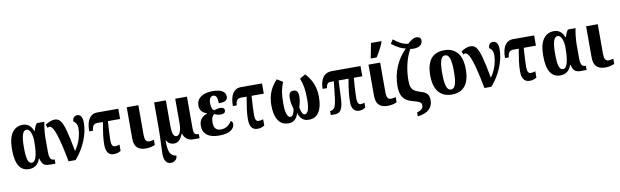

<svg xmlns="http://www.w3.org/2000/svg" viewBox="-55 -1471 7710 2386"><g transform="rotate(-10 3799.5 -278.0)"><path d="M35 -267Q35 -407 83.5 -476.5Q132 -546 218 -546Q310 -546 347 -447H353Q362 -475 370.5 -495Q379 -515 395 -536H491Q483 -505 476 -445Q469 -385 469 -333V-161Q469 -102 483 -77.5Q497 -53 530 -53H536V0H460Q408 0 385 -23Q362 -46 351 -95H344Q325 -43 290.5 -16.5Q256 10 202 10Q120 10 77.5 -57.5Q35 -125 35 -267ZM325 -308V-345Q319 -411 299.5 -444.5Q280 -478 255 -478Q218 -478 201.5 -425.5Q185 -373 185 -267Q185 -160 199.5 -111Q214 -62 249 -62Q289 -62 307 -129Q325 -196 325 -308Z M542 -464Q528 -464 518 -454L501 -496Q566 -541 621 -541Q664 -541 691.5 -507.5Q719 -474 744.5 -384Q770 -294 803 -112Q849 -176 871.5 -247.5Q894 -319 894 -384Q894 -422 879 -445.5Q864 -469 846 -476Q846 -508 862 -527Q878 -546 905 -546Q972 -546 972 -439Q972 -332 924 -214.5Q876 -97 790 0H702Q659 -229 620.5 -346.5Q582 -464 542 -464Z M1174 -126Q1174 -181 1182 -245Q1190 -309 1207 -407H1136Q1101 -407 1084.5 -383.5Q1068 -360 1068 -322H1019Q1019 -431 1056 -483.5Q1093 -536 1153 -536H1424V-407H1270Q1258 -235 1258 -166Q1258 -122 1269.5 -103Q1281 -84 1303 -84Q1334 -84 1361 -95V-16Q1324 10 1273 10Q1174 10 1174 -126Z M1530 -145V-536H1677V-164Q1677 -114 1690 -92Q1703 -70 1733 -70Q1759 -70 1793 -80V-15Q1776 -6 1745 2Q1714 10 1678 10Q1605 10 1567.5 -26Q1530 -62 1530 -145Z M1866 109Q1866 82 1870 2Q1876 -114 1876 -225V-536H2024V-200Q2024 -143 2037 -109Q2050 -75 2078 -75Q2108 -75 2125 -117Q2142 -159 2142 -229V-536H2290V-134Q2290 -88 2302 -70.5Q2314 -53 2347 -53H2355V0H2273Q2227 0 2194.5 -25.5Q2162 -51 2150 -93H2146Q2124 -42 2098.5 -16Q2073 10 2032 10Q1967 10 1934 -52Q1932 54 1952.5 104Q1973 154 2034 163Q2034 196 2010.5 218Q1987 240 1950 240Q1913 240 1889.5 209Q1866 178 1866 109Z M2397 -147Q2397 -203 2424.5 -236.5Q2452 -270 2498 -284V-289Q2411 -319 2411 -401Q2411 -470 2464.5 -509Q2518 -548 2614 -548Q2778 -548 2778 -450Q2778 -420 2753.5 -403Q2729 -386 2666 -386Q2666 -439 2653.5 -465Q2641 -491 2613 -491Q2587 -491 2573 -468Q2559 -445 2559 -405Q2559 -367 2569 -341Q2579 -315 2596 -311Q2635 -326 2674 -326Q2697 -326 2711 -316.5Q2725 -307 2725 -288Q2725 -244 2666 -244Q2646 -244 2625 -249.5Q2604 -255 2588 -264Q2570 -254 2558.5 -229.5Q2547 -205 2547 -165Q2547 -112 2569 -86.5Q2591 -61 2637 -61Q2721 -61 2774 -144Q2797 -131 2797 -102Q2797 -56 2749 -23Q2701 10 2602 10Q2501 10 2449 -31.5Q2397 -73 2397 -147Z M2987 -126Q2987 -181 2995 -245Q3003 -309 3020 -407H2949Q2914 -407 2897.5 -383.5Q2881 -360 2881 -322H2832Q2832 -431 2869 -483.5Q2906 -536 2966 -536H3237V-407H3083Q3071 -235 3071 -166Q3071 -122 3082.5 -103Q3094 -84 3116 -84Q3147 -84 3174 -95V-16Q3137 10 3086 10Q2987 10 2987 -126Z M3304 -249Q3304 -343 3336.5 -419.5Q3369 -496 3427 -554L3498 -510Q3475 -453 3464.5 -393Q3454 -333 3454 -244Q3454 -152 3470.5 -108.5Q3487 -65 3513 -65Q3533 -65 3547.5 -89Q3562 -113 3568 -159Q3554 -204 3549.5 -234Q3545 -264 3545 -297Q3545 -341 3559.5 -360.5Q3574 -380 3605 -380Q3636 -380 3651 -360Q3666 -340 3666 -297Q3666 -267 3661 -238.5Q3656 -210 3642 -161Q3658 -65 3696 -65Q3723 -65 3739.5 -108Q3756 -151 3756 -244Q3756 -332 3746 -392.5Q3736 -453 3713 -511L3784 -554Q3841 -496 3873 -419.5Q3905 -343 3905 -249Q3905 -123 3861.5 -56.5Q3818 10 3734 10Q3681 10 3649 -19.5Q3617 -49 3603 -98Q3590 -49 3559 -19.5Q3528 10 3477 10Q3392 10 3348 -56.5Q3304 -123 3304 -249Z M4274 -117Q4273 -225 4306 -407H4181L4171 -180Q4167 -91 4144 -45.5Q4121 0 4062 0H4011V-51Q4053 -52 4070.5 -86Q4088 -120 4098 -203L4121 -407H4075Q4030 -407 4022 -338H3967Q3967 -425 4004 -480.5Q4041 -536 4121 -536H4480V-407H4373Q4359 -254 4359 -149Q4359 -108 4370 -88.5Q4381 -69 4404 -69Q4429 -69 4449 -81V-19Q4436 -8 4415.5 0Q4395 8 4370 8Q4324 8 4299 -23Q4274 -54 4274 -117Z M4581 -145V-536H4728V-164Q4728 -114 4741 -92Q4754 -70 4784 -70Q4810 -70 4844 -80V-15Q4827 -6 4796 2Q4765 10 4729 10Q4656 10 4618.5 -26Q4581 -62 4581 -145ZM4624 -621 4637 -684Q4641 -707 4646.5 -735Q4652 -763 4658 -796H4789V-784Q4755 -697 4696 -606H4624Z M5073 154Q5113 143 5132.5 124.5Q5152 106 5152 76Q5152 57 5141.5 45.5Q5131 34 5108.5 26Q5086 18 5035 3Q4960 -17 4924.5 -65.5Q4889 -114 4889 -211Q4889 -336 4936 -450Q4983 -564 5073 -654Q5032 -660 4986.5 -684.5Q4941 -709 4899 -742L4931 -793Q4981 -754 5021.5 -732.5Q5062 -711 5113 -706Q5142 -733 5169.5 -750Q5197 -767 5228 -767Q5252 -767 5267 -754Q5282 -741 5282 -718Q5282 -681 5253.5 -657.5Q5225 -634 5165 -634Q5146 -634 5126 -637Q5080 -556 5057.5 -455.5Q5035 -355 5035 -255Q5035 -200 5047.5 -169Q5060 -138 5087.5 -121Q5115 -104 5167 -88Q5218 -74 5241.5 -46.5Q5265 -19 5265 34Q5265 105 5216.5 149Q5168 193 5073 203Z M5313 -270Q5313 -549 5539 -549Q5645 -549 5703.5 -478.5Q5762 -408 5762 -270Q5762 10 5536 10Q5430 10 5371.5 -61Q5313 -132 5313 -270ZM5612 -270Q5612 -380 5594.5 -432.5Q5577 -485 5537 -485Q5498 -485 5481 -432.5Q5464 -380 5464 -270Q5464 -160 5481.5 -106.5Q5499 -53 5538 -53Q5578 -53 5595 -106.5Q5612 -160 5612 -270Z M5789 -464Q5775 -464 5765 -454L5748 -496Q5813 -541 5868 -541Q5911 -541 5938.5 -507.5Q5966 -474 5991.5 -384Q6017 -294 6050 -112Q6096 -176 6118.5 -247.5Q6141 -319 6141 -384Q6141 -422 6126 -445.5Q6111 -469 6093 -476Q6093 -508 6109 -527Q6125 -546 6152 -546Q6219 -546 6219 -439Q6219 -332 6171 -214.5Q6123 -97 6037 0H5949Q5906 -229 5867.5 -346.5Q5829 -464 5789 -464Z M6421 -126Q6421 -181 6429 -245Q6437 -309 6454 -407H6383Q6348 -407 6331.5 -383.5Q6315 -360 6315 -322H6266Q6266 -431 6303 -483.5Q6340 -536 6400 -536H6671V-407H6517Q6505 -235 6505 -166Q6505 -122 6516.5 -103Q6528 -84 6550 -84Q6581 -84 6608 -95V-16Q6571 10 6520 10Q6421 10 6421 -126Z M6738 -267Q6738 -407 6786.5 -476.5Q6835 -546 6921 -546Q7013 -546 7050 -447H7056Q7065 -475 7073.5 -495Q7082 -515 7098 -536H7194Q7186 -505 7179 -445Q7172 -385 7172 -333V-161Q7172 -102 7186 -77.5Q7200 -53 7233 -53H7239V0H7163Q7111 0 7088 -23Q7065 -46 7054 -95H7047Q7028 -43 6993.5 -16.5Q6959 10 6905 10Q6823 10 6780.5 -57.5Q6738 -125 6738 -267ZM7028 -308V-345Q7022 -411 7002.5 -444.5Q6983 -478 6958 -478Q6921 -478 6904.5 -425.5Q6888 -373 6888 -267Q6888 -160 6902.5 -111Q6917 -62 6952 -62Q6992 -62 7010 -129Q7028 -196 7028 -308Z M7327 -145V-536H7474V-164Q7474 -114 7487 -92Q7500 -70 7530 -70Q7556 -70 7590 -80V-15Q7573 -6 7542 2Q7511 10 7475 10Q7402 10 7364.5 -26Q7327 -62 7327 -145Z"/></g></svg>

Font: Noto Serif CondExtraBold
Style: Regular
Weight: 800
Width: 3
Designer: Monotype Design Team
Foundry: Monotype Imaging Inc.
Version: Version 1.001